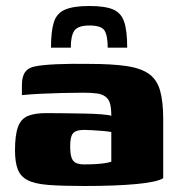

<svg xmlns="http://www.w3.org/2000/svg" viewBox="-20 -616 593 640"><path d="M278 -596Q330 -596 357 -584.5Q384 -573 394 -543Q404 -513 404 -457H339Q339 -497 328.5 -514Q318 -531 278 -531Q241 -531 228.5 -514.5Q216 -498 216 -457H150Q150 -512 159.5 -542Q169 -572 197 -584Q225 -596 278 -596ZM262 4Q188 4 142 0.5Q96 -3 72 -15.5Q48 -28 39 -52Q30 -76 30 -115Q30 -166 40 -193Q50 -220 73 -229.5Q96 -239 134 -239Q160 -239 193.5 -238.5Q227 -238 259.5 -237.5Q292 -237 317.5 -235Q343 -233 351 -230Q351 -255 347 -270Q343 -285 332 -293.5Q321 -302 303 -304.5Q285 -307 257 -307Q222 -307 186.5 -306Q151 -305 117.5 -303.5Q84 -302 53 -299V-332Q53 -361 64 -376Q75 -391 98 -395Q123 -400 171.5 -402Q220 -404 278 -403Q352 -403 400.5 -396Q449 -389 476 -370Q503 -351 513.5 -314.5Q524 -278 524 -219V-22Q504 -9 434.5 -2.5Q365 4 262 4ZM261 -68Q281 -68 298 -69Q315 -70 328.5 -72Q342 -74 351 -77V-176Q341 -178 322.5 -179.5Q304 -181 287 -182Q270 -183 262 -183Q245 -183 234 -179Q223 -175 218.5 -163Q214 -151 214 -127Q214 -105 218 -92Q222 -79 232 -73.5Q242 -68 261 -68Z"/></svg>

Font: Genos Thin ExtraBold
Style: Regular
Weight: 800
Version: Version 1.010